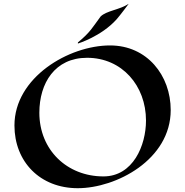

<svg xmlns="http://www.w3.org/2000/svg" viewBox="-20 -964 974 1010"><path d="M878 -385C878 -567 754 -725 559 -725C342 -725 56 -557 56 -304C56 -113 191 26 389 26C591 26 878 -124 878 -385ZM438 -660C622 -660 748 -513 748 -330C748 -199 680 -36 524 -36C333 -36 187 -175 187 -371C187 -527 269 -660 438 -660ZM657 -944C609 -912 540 -908 509 -877C468 -822 456 -795 390 -741C389 -740 390 -735 390 -735C390 -735 512 -772 593 -862C611 -882 657 -944 657 -944Z"/></svg>

Font: Eagle Lake
Style: Regular
Weight: 400
Designer: Astigmatic (AOETI)
Foundry: Astigmatic (AOETI)
Version: Version 1.000